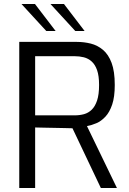

<svg xmlns="http://www.w3.org/2000/svg" viewBox="-20 -947 648 967"><path d="M77 0V-736H367Q403 -736 437 -727.5Q471 -719 498.5 -696Q526 -673 542 -630.5Q558 -588 558 -519Q558 -459 545 -420.5Q532 -382 511 -359.5Q490 -337 465.5 -326.5Q441 -316 418 -312L569 0H488L345 -301Q329 -301 305 -302Q281 -303 254 -303Q227 -303 201.5 -304Q176 -305 157 -305V0ZM157 -366H355Q381 -366 403 -372Q425 -378 442 -394.5Q459 -411 469 -441Q479 -471 479 -519Q479 -565 469 -593.5Q459 -622 441.5 -637.5Q424 -653 402 -658.5Q380 -664 355 -664H157ZM359 -791 234 -927H302L406 -791ZM213 -791 88 -927H156L260 -791Z"/></svg>

Font: Exo Thin
Style: Regular
Weight: 400
Version: Version 2.000